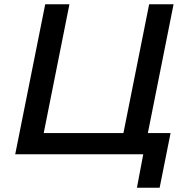

<svg xmlns="http://www.w3.org/2000/svg" viewBox="-20 -720 871 896"><path d="M619 156 648.5 0H51L191 -700H304L184 -99H556L676 -700H790L670 -99H776L725 156Z"/></svg>

Font: Argentum Sans
Style: Italic
Weight: 400
Italic angle: -11.3099°
Designer: Julieta Ulanovsky, Owen Earl, Rasmus Andersson, Cristiano Sobral
Foundry: The Argentum Sans Project Authors
Version: Version 3.131; ttfautohint (v1.8.4.7-5d5b-dirty)